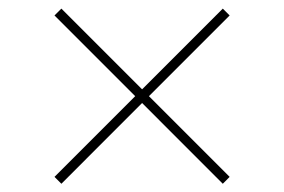

<svg xmlns="http://www.w3.org/2000/svg" viewBox="-20 -513 676 457"><path d="M510.3 -75.6 318.2 -267.8 126.1 -75.6 109.7 -92 301.8 -284.1 109.7 -476.2 126.1 -492.5 318.2 -300.4 510.3 -492.5 526.6 -476.2 334.5 -284.1 526.6 -92Z"/></svg>

Font: Inter UI Thin
Style: Regular
Weight: 100
Designer: Rasmus Andersson
Foundry: rsms
Version: 3.2;8d6f07862